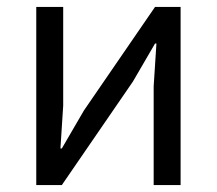

<svg xmlns="http://www.w3.org/2000/svg" viewBox="-20 -536 628 556"><path d="M85 -516H163V-230L155 -106H159L223 -216L429 -516H503V0H425V-286L433 -410H429L365 -300L159 0H85Z"/></svg>

Font: IBMPlexSans
Style: Regular
Weight: 400
Designer: Mike Abbink, Paul van der Laan, Pieter van Rosmalen
Foundry: Bold Monday
Version: Version 3.1